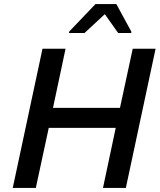

<svg xmlns="http://www.w3.org/2000/svg" viewBox="-20 -929 789 949"><path d="M43 0 190 -688H304L242 -396H573L636 -688H749L602 0H489L552 -297H221L157 0ZM321 -766 322 -773 452 -909H555L629 -773V-766H564L498 -859L398 -766Z"/></svg>

Font: Saira Thin Medium
Style: Italic
Weight: 500
Italic angle: -12°
Version: Version 1.101